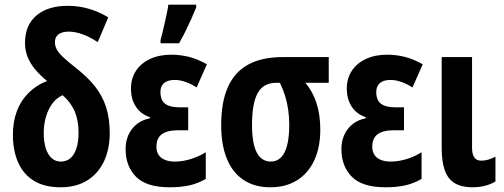

<svg xmlns="http://www.w3.org/2000/svg" viewBox="-20 -791 2154 821"><path d="M269 -766.1Q316.9 -766.1 360.8 -753.2Q404.8 -740.2 442.9 -716.8L397.9 -610.8Q362.3 -634.3 331.3 -645Q300.3 -655.8 273.9 -655.8Q245.6 -655.8 230.2 -644.3Q214.8 -632.8 214.8 -610.8Q214.8 -594.7 222.7 -579.8Q230.5 -564.9 250.2 -546.4Q270 -527.8 305.2 -500Q353.5 -462.4 385.5 -422.4Q417.5 -382.3 433.3 -333.7Q449.2 -285.2 449.2 -222.2Q449.2 -153.3 424.6 -101.1Q399.9 -48.8 353 -19.5Q306.2 9.8 238.8 9.8Q170.9 9.8 125.7 -17.6Q80.6 -44.9 57.9 -95.5Q35.2 -146 35.2 -214.8Q35.2 -270.5 52 -315.4Q68.8 -360.4 101.6 -393.3Q134.3 -426.3 181.2 -444.8Q151.4 -469.2 130.1 -494.6Q108.9 -520 97.9 -548.1Q86.9 -576.2 86.9 -606.9Q86.9 -683.6 136 -724.9Q185.1 -766.1 269 -766.1ZM248 -383.8Q223.1 -373.5 204.8 -349.4Q186.5 -325.2 176.8 -292.5Q167 -259.8 167 -222.2Q167 -185.1 175.5 -157.7Q184.1 -130.4 200.4 -115.2Q216.8 -100.1 240.2 -100.1Q264.2 -100.1 281 -114.5Q297.9 -128.9 306.9 -156.7Q315.9 -184.6 315.9 -225.1Q315.9 -275.4 299.6 -314.2Q283.2 -353 248 -383.8Z M784.7 -332V-233.9H741.7Q708 -233.9 687.5 -225.6Q667 -217.3 658 -201.7Q648.9 -186 648.9 -164.1Q648.9 -143.1 658.2 -128.9Q667.5 -114.7 685.3 -107.4Q703.1 -100.1 728 -100.1Q759.8 -100.1 794.4 -110.4Q829.1 -120.6 859.9 -140.1V-25.9Q824.7 -5.9 788.6 2Q752.4 9.8 705.1 9.8Q606 9.8 561.5 -35.4Q517.1 -80.6 517.1 -152.8Q517.1 -204.1 544.7 -239.7Q572.3 -275.4 621.1 -285.2V-290Q582 -302.7 561 -335Q540 -367.2 540 -412.1Q540 -455.6 561.5 -488.3Q583 -521 622.1 -539.1Q661.1 -557.1 712.9 -557.1Q751 -557.1 787.8 -547.9Q824.7 -538.6 864.7 -516.1L820.8 -417Q796.9 -432.6 772.7 -440.9Q748.5 -449.2 727.1 -449.2Q697.3 -449.2 681.6 -435.8Q666 -422.4 666 -397.9Q666 -362.3 686.3 -347.2Q706.5 -332 750 -332ZM666.5 -606V-620.1Q669.4 -630.4 674.6 -651.1Q679.7 -671.9 685.1 -695.8Q690.4 -719.7 694.6 -740.2Q698.7 -760.7 699.7 -771H818.8V-758.8Q809.1 -734.9 797.4 -708.7Q785.6 -682.6 772.7 -656.5Q759.8 -630.4 745.6 -606Z M1349.6 -236.8Q1349.6 -160.6 1323.7 -105.2Q1297.9 -49.8 1250 -20Q1202.1 9.8 1136.7 9.8Q1067.9 9.8 1020.8 -22Q973.6 -53.7 949.7 -113Q925.8 -172.4 925.8 -255.9Q925.8 -354.5 954.6 -418.9Q983.4 -483.4 1041.7 -515.1Q1100.1 -546.9 1189.5 -546.9H1385.7V-437H1285.6Q1317.4 -399.9 1333.5 -349.6Q1349.6 -299.3 1349.6 -236.8ZM1057.6 -256.8Q1057.6 -202.6 1066.9 -168Q1076.2 -133.3 1094.2 -116.7Q1112.3 -100.1 1137.7 -100.1Q1176.8 -100.1 1196.8 -139.6Q1216.8 -179.2 1216.8 -257.8Q1216.8 -290 1212.6 -320.1Q1208.5 -350.1 1199.7 -379.2Q1190.9 -408.2 1176.8 -437H1161.6Q1106.9 -437 1082.3 -393.6Q1057.6 -350.1 1057.6 -256.8Z M1707.5 -332V-233.9H1664.6Q1630.9 -233.9 1610.4 -225.6Q1589.8 -217.3 1580.8 -201.7Q1571.8 -186 1571.8 -164.1Q1571.8 -143.1 1581.1 -128.9Q1590.3 -114.7 1608.2 -107.4Q1626 -100.1 1650.9 -100.1Q1682.6 -100.1 1717.3 -110.4Q1752 -120.6 1782.7 -140.1V-25.9Q1747.6 -5.9 1711.4 2Q1675.3 9.8 1627.9 9.8Q1528.8 9.8 1484.4 -35.4Q1439.9 -80.6 1439.9 -152.8Q1439.9 -204.1 1467.5 -239.7Q1495.1 -275.4 1543.9 -285.2V-290Q1504.9 -302.7 1483.9 -335Q1462.9 -367.2 1462.9 -412.1Q1462.9 -455.6 1484.4 -488.3Q1505.9 -521 1544.9 -539.1Q1584 -557.1 1635.7 -557.1Q1673.8 -557.1 1710.7 -547.9Q1747.6 -538.6 1787.6 -516.1L1743.7 -417Q1719.7 -432.6 1695.6 -440.9Q1671.4 -449.2 1649.9 -449.2Q1620.1 -449.2 1604.5 -435.8Q1588.9 -422.4 1588.9 -397.9Q1588.9 -362.3 1609.1 -347.2Q1629.4 -332 1672.9 -332Z M1998.5 -546.9V-159.2Q1998.5 -130.9 2008.3 -117.4Q2018.1 -104 2037.6 -104Q2053.2 -104 2068.8 -108.6Q2084.5 -113.3 2098.6 -121.1V-15.1Q2077.6 -2.4 2053 3.7Q2028.3 9.8 1999.5 9.8Q1954.6 9.8 1925.5 -7.1Q1896.5 -23.9 1882.6 -60.8Q1868.7 -97.7 1868.7 -157.2V-546.9Z"/></svg>

Font: Open Sans Condensed
Style: Regular
Weight: 400
Width: 3
Designer: Monotype Design Team
Foundry: Monotype Imaging Inc.
Version: Version 3.000